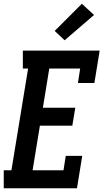

<svg xmlns="http://www.w3.org/2000/svg" viewBox="-30 -1005 552 1025"><path d="M-10 0V-96H31L120 -639H92V-735H502L474 -562H386L398 -639H233L199 -430H372L356 -334H183L144 -96H309L321 -173H409L381 0ZM315 -790 262 -840 407 -985 472 -925Z"/></svg>

Font: Iosevka Curly Slab
Style: Bold Italic
Weight: 700
Italic angle: -9°
Monospace: yes
Designer: Belleve Invis
Foundry: Belleve Invis
Version: Version 22.1.2; ttfautohint (v1.8.4)